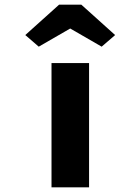

<svg xmlns="http://www.w3.org/2000/svg" viewBox="-20 -800 600 820"><path d="M200 0V-530.7H360.4V0ZM145.5 -600.7 88 -650.3 232.3 -780H327.4L471.7 -650.3L414.2 -600.7L264.9 -686.9H294.9Z"/></svg>

Font: Lexend Zetta
Style: Regular
Weight: 400
Designer: Bonnie Shaver-Troup, Thomas Jockin
Foundry: Lexend
Version: Version 1.007